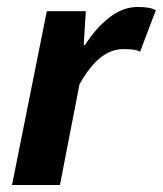

<svg xmlns="http://www.w3.org/2000/svg" viewBox="-20 -528 465 548"><path d="M14.3 0 113.6 -496.1H225L218.9 -399.5H222.9Q252 -446.5 291.1 -477.3Q330.2 -508.1 372.9 -508.1Q391.7 -508.1 404.5 -505.8Q417.2 -503.5 424.7 -498.5L379.8 -380.2Q370.5 -385.7 356.7 -386.8Q343 -387.8 330.6 -387.8Q298.2 -387.8 267.4 -364Q236.6 -340.2 206.9 -287.4L151.1 0Z"/></svg>

Font: Source Sans 3 VF
Style: Italic
Weight: 200
Italic angle: -11°
Designer: Paul D. Hunt
Foundry: Adobe Systems Incorporated
Version: Version 3.042;hotconv 1.0.118;makeotfexe 2.5.65603